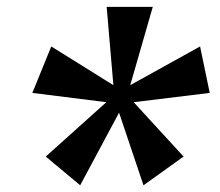

<svg xmlns="http://www.w3.org/2000/svg" viewBox="-20 -747 640 558"><path d="M213 -208.5 113 -292 289 -450 74 -477 129 -612 309.5 -499.5 290 -727H424L358.5 -499.5L561.5 -612L589.5 -477L368.5 -450L513.5 -292L397 -208.5L326 -419.5Z"/></svg>

Font: Spline Sans Mono SemiBold
Style: Italic
Weight: 600
Italic angle: -4°
Monospace: yes
Version: Version 1.004